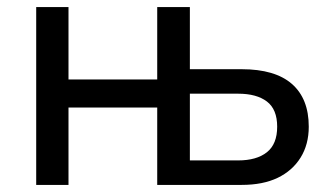

<svg xmlns="http://www.w3.org/2000/svg" viewBox="-20 -521 933 541"><path d="M82 0V-501H173V-297H423V-501H515V-326H661Q755 -326 802.5 -284.5Q850 -243 850 -164Q850 -114 827 -77Q804 -40 762.5 -20Q721 0 661 0H423V-218H173V0ZM515 -69H651Q703 -69 732 -92Q761 -115 761 -164Q761 -213 732 -235Q703 -257 651 -257H515Z"/></svg>

Font: Nunitoga
Style: Medium
Weight: 500
Designer: Vernon Adams
Foundry: Vernon Adams
Version: Version 1.0